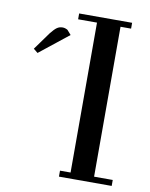

<svg xmlns="http://www.w3.org/2000/svg" viewBox="-80 -762 643 821"><g transform="rotate(10 241.0 -351.0)"><path d="M32.2 -520 87.9 -597.2Q103 -616.2 113.5 -623.5Q124 -630.9 138.2 -630.9Q143.6 -630.9 149.2 -629.2Q154.8 -627.4 157.2 -626L160.2 -624L176.8 -605L50.8 -504.9ZM196.8 -676.8V-702.1H426.8V-676.8H380.9V-25.9H461.9V0H232.9V-25.9H278.8V-676.8Z"/></g></svg>

Font: Dehuti
Style: Bold
Weight: 700
Version: Version 1.2